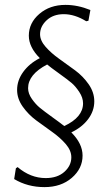

<svg xmlns="http://www.w3.org/2000/svg" viewBox="-20 -663 453 786"><path d="M248 -643Q298 -643 350 -622L342 -578L333 -576Q286 -605 241 -605Q198 -605 171 -580Q144 -555 144 -523Q144 -497 167 -471Q190 -445 222.5 -422Q255 -399 287.5 -375Q320 -351 343 -318Q366 -285 366 -248Q366 -209 341 -175.5Q316 -142 272 -121Q318 -75 318 -26Q318 27 274 65Q230 103 162 103Q93 103 38 70L45 26L52 21Q105 66 167 66Q215 66 243.5 40.5Q272 15 272 -19Q272 -47 249 -73.5Q226 -100 193.5 -123Q161 -146 128.5 -170Q96 -194 73 -226.5Q50 -259 50 -295Q50 -334 75 -368.5Q100 -403 143 -425Q98 -470 98 -517Q98 -569 141 -606Q184 -643 248 -643ZM95 -302Q95 -280 110.5 -258Q126 -236 143 -222Q160 -208 194 -183.5Q228 -159 243 -147Q320 -183 320 -240Q320 -263 304.5 -286.5Q289 -310 273 -323.5Q257 -337 221.5 -362.5Q186 -388 173 -399Q95 -358 95 -302Z"/></svg>

Font: Alegreya Sans Light
Style: Regular
Weight: 300
Designer: Juan Pablo del Peral
Foundry: Huerta Tipografica
Version: Version 2.007